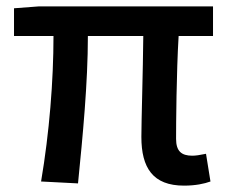

<svg xmlns="http://www.w3.org/2000/svg" viewBox="-20 -570 716 603"><path d="M558 13C594 13 622 7 641 0L627 -87C608 -83 594 -81 584 -81C550 -81 533 -95 533 -134C533 -178 534 -341 541 -457H649V-550H103L24 -544V-457H148C148 -317 135 -153 109 0L225 6C240 -144 256 -310 256 -457H430C429 -346 424 -190 424 -140C424 -43 460 13 558 13Z"/></svg>

Font: Source Han Sans JP Medium
Style: Regular
Weight: 500
Designer: Ryoko NISHIZUKA 西塚涼子 (kana, bopomofo & ideographs); Paul D. Hunt (Latin, Greek & Cyrillic); Sandoll Communications 산돌커뮤니
Foundry: Adobe
Version: Version 2.002;hotconv 1.0.116;makeotfexe 2.5.65601